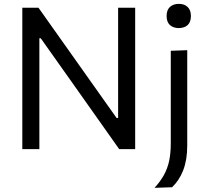

<svg xmlns="http://www.w3.org/2000/svg" viewBox="-20 -752 1049 968"><path d="M92.5 0Q92.5 -59.5 92.5 -114.5Q92.5 -169.5 92.5 -235.5V-474.5Q92.5 -542 92.5 -597.8Q92.5 -653.5 92.5 -713H174Q238 -623 297 -539.5Q356 -456 413.5 -375L568 -157H575.5V-474.5Q575.5 -542 575.5 -597.8Q575.5 -653.5 575.5 -713H661.5Q661.5 -653.5 661.5 -597.8Q661.5 -542 661.5 -474.5V-235.5Q661.5 -169.5 661.5 -114.5Q661.5 -59.5 661.5 0H581Q528 -75 469.5 -157.8Q411 -240.5 341 -339.5L185.5 -559H178.5V-235.5Q178.5 -169.5 178.5 -114.5Q178.5 -59.5 178.5 0ZM759 195Q788 163.5 806.2 130.8Q824.5 98 832.8 59.2Q841 20.5 841 -30.5V-219V-269Q841 -313.5 841 -351.2Q841 -389 841 -424.2Q841 -459.5 841 -496L924 -499Q924 -462 924 -426.2Q924 -390.5 924 -352.2Q924 -314 924 -269Q924 -211 924 -167.5Q924 -124 924 -88.5Q924 -53 924 -19Q924 18.5 918.8 50Q913.5 81.5 903.2 107.5Q893 133.5 879 154.5Q865 175.5 847.5 192ZM881 -610.5Q854 -610.5 837 -625.5Q820 -640.5 820 -671.5Q820 -702 837 -717.2Q854 -732.5 882 -732.5Q909.5 -732.5 926 -716.8Q942.5 -701 942.5 -671.5Q942.5 -640.5 926 -625.5Q909.5 -610.5 881 -610.5Z"/></svg>

Font: Commissioner Thin
Style: Regular
Weight: 400
Version: Version 1.000